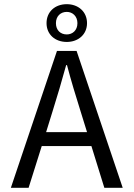

<svg xmlns="http://www.w3.org/2000/svg" viewBox="-20 -900 640 920"><path d="M232 -367C255 -440 276 -512 297 -588H301C321 -512 343 -440 366 -367L397 -267H201ZM32 0H117L180 -200H418L480 0H568L347 -656H253ZM300 -699C355 -699 397 -735 397 -789C397 -844 355 -880 300 -880C244 -880 203 -844 203 -789C203 -735 244 -699 300 -699ZM300 -735C271 -735 248 -754 248 -789C248 -823 271 -843 300 -843C327 -843 351 -823 351 -789C351 -754 327 -735 300 -735Z"/></svg>

Font: Hasklig
Style: Regular
Weight: 400
Monospace: yes
Designer: Paul D. Hunt, Teo Tuominen
Foundry: Adobe Systems Incorporated
Version: Version 2.030;PS 1.0;hotconv 16.6.51;makeotf.lib2.5.65220